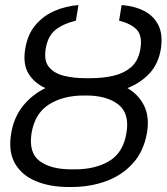

<svg xmlns="http://www.w3.org/2000/svg" viewBox="-20 -742 670 772"><path d="M322.8 -427.6H345.2Q392.4 -427.6 435 -437.1Q477.6 -446.7 507.1 -472.1Q536.6 -497.5 544.4 -545.1Q552.9 -596.6 531.1 -621.3Q509.2 -646 458.8 -659.1L469.1 -721.6Q520.2 -718 558.9 -698.3Q597.7 -678.6 616.7 -641Q635.7 -603.3 626.8 -545.1Q616.5 -484 580.1 -445.8Q543.7 -407.7 492.5 -387.8Q537.6 -361.5 559.7 -316.4Q581.7 -271.3 571 -208.5Q558.2 -133.9 514.4 -85.4Q470.5 -36.9 406.4 -13.5Q342.3 9.9 267.4 9.9H255.7Q181.1 9.9 124.5 -13.5Q67.8 -36.9 40.1 -85Q12.4 -133.2 25.2 -207Q35.9 -270.6 72.4 -316.1Q109 -361.5 162.6 -387.8Q118.3 -407.7 94.8 -445.8Q71.4 -484 81.3 -545.1Q90.6 -603.3 122.3 -641Q154.1 -678.6 199.8 -698.3Q245.4 -718 295.5 -721.6L285.2 -659.1Q232.6 -646 202.2 -621.3Q171.9 -596.6 163.7 -545.1Q155.9 -497.2 177.4 -471.8Q198.9 -446.4 238.1 -437Q277.3 -427.6 322.8 -427.6ZM327.8 -358H315.7Q232.6 -357.6 176.3 -321.6Q120 -285.5 106.9 -207Q94.5 -127.8 139.7 -94.3Q185 -60.7 268.1 -61.1H279.8Q362.6 -60.7 419.2 -94.5Q475.9 -128.2 488.6 -208.5Q501.4 -285.9 456 -321.7Q410.5 -357.6 327.8 -358Z"/></svg>

Font: Inter Light  BETA
Style: Italic
Weight: 300
Italic angle: 9.39999°
Designer: Rasmus Andersson
Foundry: rsms
Version: Version 3.011;git-f93a4a705